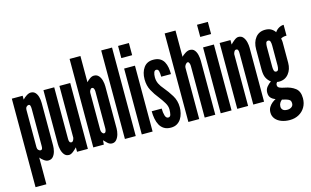

<svg xmlns="http://www.w3.org/2000/svg" viewBox="-106 -1039 2497 1540"><g transform="rotate(-15 1142.5 -269.5)"><path d="M22.5 188V-547H112.5V-515Q126.5 -530.5 145.8 -542.8Q165 -555 181 -555Q203.5 -555 217.5 -540.8Q231.5 -526.5 238.2 -502.8Q245 -479 245 -450.5V-99Q245 -76 238.8 -51.2Q232.5 -26.5 218 -9.2Q203.5 8 178.5 8Q161.5 8 143.8 -4.5Q126 -17 112.5 -34V188ZM139 -87Q148.5 -87 152 -94.8Q155.5 -102.5 155.5 -117.5V-426Q155.5 -443 152.2 -453.2Q149 -463.5 139 -463.5Q129.5 -463.5 121 -454.5Q112.5 -445.5 112.5 -431V-119Q112.5 -104.5 121 -95.8Q129.5 -87 139 -87Z M350 8Q325 8 310.8 -10Q296.5 -28 290.8 -53Q285 -78 285 -99V-547H374.5V-117Q374.5 -101.5 379.2 -93.2Q384 -85 394 -85Q403.5 -85 409 -94Q414.5 -103 417.5 -116V-547H507.5V0H417.5V-37Q405 -23 385.5 -7.5Q366 8 350 8Z M707.5 8Q687.5 8 671 -7.2Q654.5 -22.5 642.5 -35.5L640 0H552.5V-735H642.5V-517.5Q655 -531.5 672 -543.2Q689 -555 705.5 -555Q730 -555 744.8 -538.5Q759.5 -522 766 -497.2Q772.5 -472.5 772.5 -448V-99Q772.5 -76 765.8 -51.2Q759 -26.5 744.5 -9.2Q730 8 707.5 8ZM665.5 -87Q675.5 -87 680.2 -97.5Q685 -108 685 -122.5V-429Q685 -443.5 680 -453.5Q675 -463.5 665.5 -463.5Q656.5 -463.5 649.5 -452.2Q642.5 -441 642.5 -429V-122.5Q642.5 -108.5 649.5 -97.8Q656.5 -87 665.5 -87Z M815 0V-735H905V0Z M955 0V-547H1045V0ZM955 -634V-735H1045V-634Z M1196 8Q1162.5 8 1140 -5.8Q1117.5 -19.5 1104.5 -43Q1091.5 -66.5 1085.8 -96.5Q1080 -126.5 1080 -159H1163Q1163 -125.5 1170.5 -100.8Q1178 -76 1196 -76Q1212.5 -76 1217 -93.8Q1221.5 -111.5 1221.5 -137Q1221.5 -164.5 1204.2 -193Q1187 -221.5 1166.5 -248Q1134.5 -287.5 1112.8 -328Q1091 -368.5 1091 -421Q1091 -478.5 1118.2 -516.8Q1145.5 -555 1198 -555Q1231.5 -555 1252.8 -542.8Q1274 -530.5 1285.8 -509.2Q1297.5 -488 1302 -461.8Q1306.5 -435.5 1306.5 -407H1225.5Q1225.5 -434 1221.2 -452.5Q1217 -471 1200.5 -471Q1187 -471 1181 -455Q1175 -439 1175 -415.5Q1175 -386 1187.2 -361Q1199.5 -336 1222 -310.5Q1252 -275 1279 -231Q1306 -187 1306 -133Q1306 -108 1300 -83Q1294 -58 1281 -37.5Q1268 -17 1247 -4.5Q1226 8 1196 8Z M1342 0V-735H1432V-517Q1442.5 -528.5 1463.2 -541.8Q1484 -555 1502 -555Q1527 -555 1540.8 -538Q1554.5 -521 1560 -496Q1565.5 -471 1565.5 -448V0H1477.5V-429Q1477.5 -441 1473 -452.5Q1468.5 -464 1460.5 -464Q1451 -464 1441.5 -451.5Q1432 -439 1432 -427V0Z M1610.5 0V-547H1700.5V0ZM1610.5 -634V-735H1700.5V-634Z M1748 0V-547H1838V-510Q1851 -524.5 1870.5 -539.8Q1890 -555 1905.5 -555Q1930.5 -555 1944.8 -537.2Q1959 -519.5 1964.8 -494.5Q1970.5 -469.5 1970.5 -448V0H1881V-430Q1881 -446 1876.5 -454Q1872 -462 1861.5 -462Q1852.5 -462 1847 -453.2Q1841.5 -444.5 1838 -431V0Z M2133.5 196Q2095 196 2064 184.2Q2033 172.5 2015 150.2Q1997 128 1997 97.5Q1997 72 2008.8 53.2Q2020.5 34.5 2036.5 22Q2052.5 9.5 2065 4.5Q2042.5 -4 2028 -19.2Q2013.5 -34.5 2013.5 -63.5Q2013.5 -90.5 2029.8 -110.2Q2046 -130 2065.5 -143Q2044 -158 2030.8 -183.2Q2017.5 -208.5 2017.5 -254.5V-421Q2017.5 -481 2046.8 -518Q2076 -555 2127 -555Q2157.5 -555 2177.2 -543.2Q2197 -531.5 2208.5 -513Q2222 -533 2241.8 -544Q2261.5 -555 2281.5 -555V-465Q2264.5 -465 2252.2 -461.8Q2240 -458.5 2233.5 -453Q2235 -450 2236.5 -440.2Q2238 -430.5 2238 -424V-251.5Q2238 -197 2208.5 -160.5Q2179 -124 2129.5 -124Q2117.5 -124 2112.5 -126Q2108 -121 2105.2 -115.2Q2102.5 -109.5 2102.5 -102Q2102.5 -85 2118.5 -77.8Q2134.5 -70.5 2159 -66Q2211 -56.5 2245 -30.2Q2279 -4 2279 53.5Q2279 95.5 2260 127.8Q2241 160 2208 178Q2175 196 2133.5 196ZM2135 111Q2155.5 111 2170 100.5Q2184.5 90 2184.5 71.5Q2184.5 51 2174.5 42.8Q2164.5 34.5 2146.5 29.5L2113.5 21Q2102.5 29 2094.5 42Q2086.5 55 2086.5 73Q2086.5 88.5 2097.8 99.8Q2109 111 2135 111ZM2128 -208Q2141 -208 2145.5 -221Q2150 -234 2150 -252V-419.5Q2150 -438 2145.8 -451.2Q2141.5 -464.5 2128 -464.5Q2114 -464.5 2110 -451Q2106 -437.5 2106 -419.5V-252Q2106 -234 2110.2 -221Q2114.5 -208 2128 -208Z"/></g></svg>

Font: League Gothic SemiCondensed
Style: Regular
Weight: 400
Width: 4
Designer: The League of Moveable Type
Version: Version 2.001